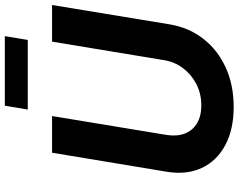

<svg xmlns="http://www.w3.org/2000/svg" viewBox="-115 -844 970 780"><g transform="rotate(-90 370.0 -454.0)"><path d="M325.7 10.3Q233.4 10.3 169.7 -24.2Q106 -58.6 77.6 -119.6Q49.3 -180.7 62 -259.8L139.6 -727.5H288.6L211.9 -262.7Q205.1 -219.7 217.5 -188Q230 -156.2 259.3 -138.7Q288.6 -121.1 331.5 -121.1Q378.9 -121.1 418 -141.1Q457 -161.1 482.9 -195.3Q508.8 -229.5 515.6 -272.5L590.8 -727.5H739.7L661.1 -250Q647.9 -170.9 601.8 -112.3Q555.7 -53.7 484.9 -21.7Q414.1 10.3 325.7 10.3ZM613.3 -919.4 597.7 -826.2H314.9L330.6 -919.4Z"/></g></svg>

Font: Inter 16pt
Style: Bold Italic
Weight: 700
Italic angle: -9.3988°
Version: Version 4.001;git-66647c0bb